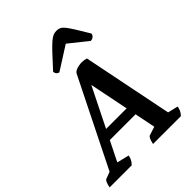

<svg xmlns="http://www.w3.org/2000/svg" viewBox="-281 -1031 1163 1163"><g transform="rotate(-45 301.0 -449.5)"><path d="M-32.5 0Q-28.5 -21.9 -22.6 -35.1Q-16.7 -48.4 -9.2 -50.9L59 -76.1L20.3 -38.8L313.3 -627.9Q318.7 -638.6 331.6 -644.6Q344.5 -650.6 358.9 -653Q373.2 -655.5 382.4 -655.5Q393.9 -655.5 403.9 -654Q414 -652.5 422.5 -649.6L545 -42.2L521.3 -75.3L605.1 -55.1Q602.7 -38.9 597 -26.6Q591.4 -14.3 578.2 0H339.4Q343.9 -21.9 349.8 -35.1Q355.7 -48.4 363.2 -50.9L431.8 -72.9L423.7 -43.9L318.9 -562.6L350.9 -563.2L91 -41.1L90.2 -78.5L185.6 -55.1Q182.6 -38.9 176.7 -26.6Q170.8 -14.3 156.6 0ZM149.8 -202 172.6 -265.7H403.5L407.6 -202ZM410.6 -899.1Q425.8 -899.1 438 -893.5Q450.2 -887.9 463.5 -871.3Q476.7 -854.8 496.8 -822.8Q516.9 -790.9 548.3 -737.7Q548.3 -725.7 538.3 -717Q528.2 -708.4 513.9 -708.4L384.1 -812.3H409.3L245.8 -708.4Q236.4 -708.4 228.7 -717Q221 -725.7 221 -737.7Q269.5 -790.9 299.5 -822.8Q329.6 -854.8 348.8 -871.3Q368 -887.9 381.7 -893.5Q395.4 -899.1 410.6 -899.1Z"/></g></svg>

Font: Petrona
Style: Italic
Weight: 400
Italic angle: -9°
Designer: Ringo R. Seeber
Foundry: Ringo R. Seeber
Version: Version 2.001; ttfautohint (v1.8.3)